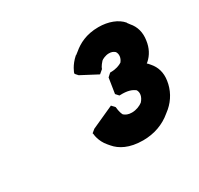

<svg xmlns="http://www.w3.org/2000/svg" viewBox="-88 -954 575 556"><g transform="rotate(-30 199.5 -675.5)"><path d="M381 -811 375 -819V-820C359 -839 330 -850 297 -850C256 -850 229 -835 210 -819L201 -812H200C177 -792 170 -770 170 -770V-767L178 -758L233 -729L246 -740V-741C246 -741 248 -748 259 -760C262 -763 274 -769 285 -769C294 -769 299 -767 305 -762C311 -753 310 -740 301 -729C293 -724 281 -719 263 -719H261L250 -709L242 -658L251 -648H253C278 -649 292 -644 302 -636C308 -626 306 -612 294 -599C286 -593 273 -587 258 -587C245 -587 238 -591 232 -596C226 -607 225 -623 225 -623V-624L215 -635L140 -601L129 -592L130 -589C130 -589 131 -565 150 -543L156 -536C172 -517 200 -501 246 -501C283 -501 316 -513 342 -535L352 -543C374 -562 388 -588 392 -616C396 -642 389 -663 375 -679L369 -686C368 -687 368 -686 366 -689L369 -691C385 -705 395 -724 398 -747C402 -772 396 -794 381 -811Z"/></g></svg>

Font: Hussar Woodtype
Style: UltraObl
Weight: 900
Foundry: Cannot Into Space Fonts
Version: Version 1.07